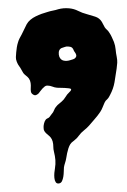

<svg xmlns="http://www.w3.org/2000/svg" viewBox="-62 -762 684 1037"><g transform="rotate(5 280.0 -244.0)"><path d="M11 -511Q13 -522 17.5 -533Q22 -544 27 -555Q32 -569 38 -583.5Q44 -598 49 -612Q55 -626 67 -638Q79 -650 94 -659Q109 -668 125 -675.5Q141 -683 155 -688Q169 -694 183.5 -698Q198 -702 212 -708Q239 -718 270 -718Q296 -718 319.5 -708.5Q343 -699 368 -695Q390 -691 414 -685.5Q438 -680 452 -661Q457 -654 461.5 -646.5Q466 -639 471 -632Q477 -625 484 -620Q491 -615 496 -608Q506 -596 513 -583.5Q520 -571 527 -558Q536 -539 539.5 -519Q543 -499 549 -479Q554 -462 554.5 -447.5Q555 -433 554 -416Q552 -378 549 -342Q546 -306 531 -271Q528 -264 525.5 -258.5Q523 -253 518 -247Q513 -242 510 -237.5Q507 -233 505 -227Q500 -213 496.5 -200.5Q493 -188 486 -175Q474 -153 456 -129Q445 -113 433 -97Q421 -81 407 -68Q392 -54 382 -37Q372 -20 356 -6Q345 3 340 13Q335 23 332 36Q329 49 327.5 62Q326 75 325 89Q324 103 321 115Q318 127 317 140Q317 149 318 163Q319 177 318 190.5Q317 204 313 215Q309 226 298 229Q286 232 279.5 223.5Q273 215 270.5 201.5Q268 188 268 174Q268 160 269 152Q271 126 267.5 105Q264 84 256 61Q251 47 250 33.5Q249 20 244 6Q239 -7 231 -15Q225 -21 218 -25.5Q211 -30 205 -35Q199 -40 194.5 -46Q190 -52 189 -62Q187 -72 189 -85.5Q191 -99 196 -107Q199 -112 203.5 -114.5Q208 -117 212 -120Q217 -125 219.5 -130.5Q222 -136 226 -141Q234 -151 237 -163Q240 -175 248 -185Q253 -193 260 -199Q267 -205 273 -212Q285 -224 292 -239Q299 -254 310 -266Q312 -268 316 -273.5Q320 -279 319 -283Q318 -287 307.5 -287.5Q297 -288 284 -287.5Q271 -287 259 -286Q247 -285 243 -285Q229 -285 216.5 -289Q204 -293 190 -292Q182 -292 176 -286.5Q170 -281 164.5 -274Q159 -267 154.5 -259.5Q150 -252 146 -246Q141 -240 133.5 -236Q126 -232 117 -237Q106 -242 103.5 -252.5Q101 -263 101 -273Q101 -285 98 -298Q95 -311 87 -321Q80 -329 71 -334.5Q62 -340 54 -348Q49 -354 45 -361Q41 -368 36 -374Q21 -390 13 -407Q7 -419 6.5 -430.5Q6 -442 6 -456Q6 -470 7 -484Q8 -498 11 -511ZM240 -453Q249 -436 265.5 -434Q282 -432 299 -439Q306 -442 315 -445.5Q324 -449 328 -456Q333 -464 329.5 -472Q326 -480 321 -485Q316 -490 313.5 -496Q311 -502 305 -507Q300 -511 294 -511.5Q288 -512 282 -512Q273 -512 266 -508.5Q259 -505 251 -502Q246 -500 243 -497Q235 -489 235 -476.5Q235 -464 240 -453Z"/></g></svg>

Font: Double Feature
Style: Regular
Weight: 400
Designer: David Shetterly
Foundry: David Shetterly
Version: Version 2.100 1997 initial release